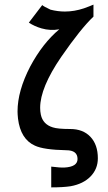

<svg xmlns="http://www.w3.org/2000/svg" viewBox="-20 -635 467 832"><path d="M404 51Q404 97 372.5 129.5Q341 162 286 172Q253 177 202 177V87Q242 92 259 91Q316 88 316 54Q316 16 267 16Q169 14 131 -4Q69 -32 58 -121Q56 -141 56 -152Q56 -241 111 -347Q165 -448 237 -508Q198 -501 160 -512Q129 -521 105 -537Q158 -607 163 -613Q169 -607 199 -593Q231 -585 261 -585Q302 -585 344 -599Q353 -602 368 -608Q383 -614 385 -615V-563Q330 -511 245 -388Q154 -255 154 -168Q154 -152 157 -138Q166 -96 209 -83Q230 -76 284 -76Q340 -76 372 -42Q404 -8 404 51Z"/></svg>

Font: GFS Neohellenic Rg
Style: Bold
Weight: 700
Designer: Designed by Takis Katsoulidis and George D. Matthiopoulos.
Foundry: Designed by Takis Katsoulidis and George D. Matthiopoulos.
Version: Version 1.0